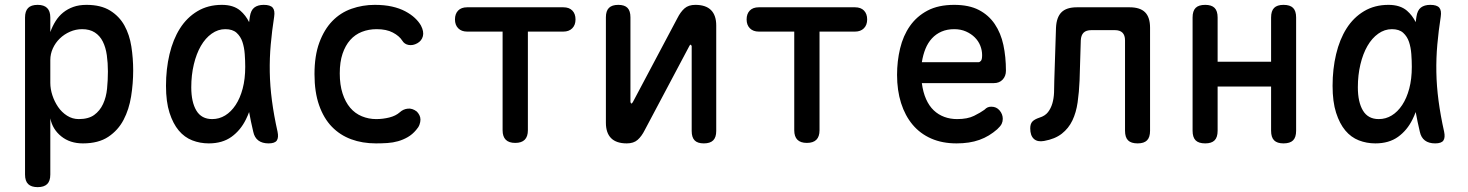

<svg xmlns="http://www.w3.org/2000/svg" viewBox="-20 -580 6040 790"><path d="M135 -560Q161 -560 174 -547Q187 -534 187 -508V-448Q196 -473 209 -493.5Q222 -514 240 -528.5Q258 -543 281.5 -551.5Q305 -560 336 -560Q395 -560 433 -536.5Q471 -513 492 -475Q513 -437 520.5 -388.5Q528 -340 528 -290Q528 -237 519.5 -183.5Q511 -130 488.5 -87Q466 -44 425.5 -17Q385 10 321 10Q268 10 232 -19Q196 -48 187 -93V138Q187 165 174 177.5Q161 190 135 190Q109 190 96 177.5Q83 165 83 138V-508Q83 -534 95.5 -547Q108 -560 135 -560ZM318 -460Q292 -460 268 -449.5Q244 -439 226 -421.5Q208 -404 197.5 -381Q187 -358 187 -333V-239Q187 -214 195.5 -188Q204 -162 219 -140Q234 -118 256 -104Q278 -90 304 -90Q344 -90 367.5 -107Q391 -124 404 -152Q417 -180 420.5 -215Q424 -250 424 -286Q424 -321 419.5 -353Q415 -385 403 -409Q391 -433 370 -446.5Q349 -460 318 -460Z M839 10Q803 10 771 -2.5Q739 -15 715.5 -43Q692 -71 677.5 -116Q663 -161 663 -227Q663 -296 677.5 -357Q692 -418 720.5 -463Q749 -508 792.5 -534Q836 -560 893 -560Q941 -560 969 -536Q991 -517 1005 -489Q1006 -500 1008 -511Q1012 -538 1026.5 -549Q1041 -560 1065 -560Q1092 -560 1102 -548.5Q1112 -537 1108 -511Q1099 -453 1094 -397Q1089 -341 1090 -283.5Q1091 -226 1099 -165.5Q1107 -105 1122 -38Q1127 -14 1119 -2Q1111 10 1085 10Q1059 10 1043 -2Q1027 -14 1022 -38Q1012 -80 1005 -119Q999 -103 992 -89Q970 -44 932.5 -17Q895 10 839 10ZM853 -90Q882 -90 906.5 -105Q931 -120 949.5 -148Q968 -176 978.5 -215.5Q989 -255 989 -305Q989 -330 987 -357.5Q985 -385 977.5 -407.5Q970 -430 953.5 -445Q937 -460 907 -460Q877 -460 851 -441.5Q825 -423 806.5 -391Q788 -359 777.5 -315Q767 -271 767 -221Q767 -160 788 -125Q809 -90 853 -90Z M1274 -275Q1274 -351 1294 -405Q1314 -459 1347.5 -493.5Q1381 -528 1426.5 -544Q1472 -560 1522 -560Q1562 -560 1593 -553Q1624 -546 1647.5 -533.5Q1671 -521 1687 -506Q1703 -491 1712 -475Q1725 -450 1720 -431Q1715 -412 1697 -402Q1679 -392 1661.5 -395Q1644 -398 1635 -413Q1623 -432 1596.5 -446Q1570 -460 1530 -460Q1497 -460 1469 -449Q1441 -438 1421 -415.5Q1401 -393 1389.5 -359Q1378 -325 1378 -278Q1378 -231 1389.5 -195.5Q1401 -160 1421 -136.5Q1441 -113 1469 -101.5Q1497 -90 1528 -90Q1555 -90 1581.5 -96.5Q1608 -103 1625 -118Q1639 -131 1658 -133Q1677 -135 1695 -121Q1701 -115 1705.5 -106.5Q1710 -98 1710 -88Q1710 -78 1706 -67Q1702 -56 1692 -45Q1677 -27 1658 -16Q1639 -5 1618 1Q1597 7 1574 8.5Q1551 10 1527 10Q1471 10 1425 -7Q1379 -24 1345.5 -58.5Q1312 -93 1293 -147Q1274 -201 1274 -275Z M2048 -450H1902Q1879 -450 1865.5 -463.5Q1852 -477 1852 -500Q1852 -523 1865 -536.5Q1878 -550 1902 -550H2298Q2322 -550 2335 -536.5Q2348 -523 2348 -500Q2348 -477 2334.5 -463.5Q2321 -450 2298 -450H2152V-44Q2152 -18 2139 -5Q2126 8 2100 8Q2074 8 2061 -5Q2048 -18 2048 -44Z M2473 -75V-509Q2473 -535 2485.5 -547.5Q2498 -560 2524 -560Q2550 -560 2562 -547.5Q2574 -535 2574 -509V-160Q2576 -154 2578 -154Q2580 -154 2581 -156L2584 -160L2767 -505Q2780 -531 2796.5 -545.5Q2813 -560 2841 -560Q2884 -560 2905.5 -538.5Q2927 -517 2927 -475V-41Q2927 -15 2914.5 -2.5Q2902 10 2876 10Q2850 10 2838 -2.5Q2826 -15 2826 -41V-390Q2824 -396 2822 -396Q2820 -396 2819 -395L2816 -390L2633 -45Q2620 -19 2603.5 -4.5Q2587 10 2559 10Q2516 10 2494.5 -11.5Q2473 -33 2473 -75Z M3248 -450H3102Q3079 -450 3065.5 -463.5Q3052 -477 3052 -500Q3052 -523 3065 -536.5Q3078 -550 3102 -550H3498Q3522 -550 3535 -536.5Q3548 -523 3548 -500Q3548 -477 3534.5 -463.5Q3521 -450 3498 -450H3352V-44Q3352 -18 3339 -5Q3326 8 3300 8Q3274 8 3261 -5Q3248 -18 3248 -44Z M4059 -141Q4080 -141 4093 -125.5Q4106 -110 4106 -91Q4106 -80 4101.5 -70.5Q4097 -61 4083 -48Q4067 -34 4049 -23Q4031 -12 4010 -4.5Q3989 3 3965.5 6.5Q3942 10 3916 10Q3857 10 3811.5 -10Q3766 -30 3735 -67Q3704 -104 3687.5 -156Q3671 -208 3671 -272Q3671 -328 3683.5 -380.5Q3696 -433 3724 -473Q3752 -513 3796.5 -536.5Q3841 -560 3906 -560Q3967 -560 4007.5 -539Q4048 -518 4073 -481Q4098 -444 4108.5 -395Q4119 -346 4119 -289Q4119 -267 4105.5 -252.5Q4092 -238 4069 -238H3773Q3778 -200 3790.5 -172Q3803 -144 3822 -126Q3841 -108 3865.5 -99Q3890 -90 3918 -90Q3961 -90 3988 -103.5Q4015 -117 4030 -128Q4038 -136 4044.5 -138.5Q4051 -141 4059 -141ZM3773 -324H4006Q4011 -324 4016 -329.5Q4021 -335 4021 -353Q4021 -373 4013.5 -392Q4006 -411 3991 -426Q3976 -441 3954.5 -450.5Q3933 -460 3906 -460Q3877 -460 3854 -450Q3831 -440 3814.5 -422Q3798 -404 3788 -379.5Q3778 -355 3773 -324Z M4325 -466Q4327 -509 4347.5 -529.5Q4368 -550 4411 -550H4628Q4671 -550 4691.5 -529.5Q4712 -509 4712 -466V-42Q4712 -15 4699.5 -2.5Q4687 10 4661 10Q4634 10 4621.5 -2.5Q4609 -15 4609 -42V-414Q4609 -435 4598.5 -445.5Q4588 -456 4567 -456H4471Q4449 -456 4438.5 -445.5Q4428 -435 4427 -414L4422 -249Q4420 -201 4414 -159Q4408 -117 4392.5 -84.5Q4377 -52 4349 -30Q4321 -8 4276 0Q4249 5 4234 -8.5Q4219 -22 4219 -52Q4219 -70 4227.5 -79.5Q4236 -89 4257 -96Q4280 -103 4292 -118.5Q4304 -134 4310 -154.5Q4316 -175 4317 -199.5Q4318 -224 4318 -249Z M4939 10Q4912 10 4899.5 -2.5Q4887 -15 4887 -42V-508Q4887 -535 4899.5 -547.5Q4912 -560 4939 -560Q4965 -560 4977.5 -547.5Q4990 -535 4990 -508V-326H5210V-508Q5210 -535 5222.5 -547.5Q5235 -560 5261 -560Q5288 -560 5300.5 -547.5Q5313 -535 5313 -508V-42Q5313 -15 5300.5 -2.5Q5288 10 5261 10Q5235 10 5222.5 -2.5Q5210 -15 5210 -42V-224H4990V-42Q4990 -15 4977.5 -2.5Q4965 10 4939 10Z M5639 10Q5603 10 5571 -2.5Q5539 -15 5515.5 -43Q5492 -71 5477.5 -116Q5463 -161 5463 -227Q5463 -296 5477.5 -357Q5492 -418 5520.5 -463Q5549 -508 5592.5 -534Q5636 -560 5693 -560Q5741 -560 5769 -536Q5791 -517 5805 -489Q5806 -500 5808 -511Q5812 -538 5826.5 -549Q5841 -560 5865 -560Q5892 -560 5902 -548.5Q5912 -537 5908 -511Q5899 -453 5894 -397Q5889 -341 5890 -283.5Q5891 -226 5899 -165.5Q5907 -105 5922 -38Q5927 -14 5919 -2Q5911 10 5885 10Q5859 10 5843 -2Q5827 -14 5822 -38Q5812 -80 5805 -119Q5799 -103 5792 -89Q5770 -44 5732.5 -17Q5695 10 5639 10ZM5653 -90Q5682 -90 5706.5 -105Q5731 -120 5749.5 -148Q5768 -176 5778.5 -215.5Q5789 -255 5789 -305Q5789 -330 5787 -357.5Q5785 -385 5777.5 -407.5Q5770 -430 5753.5 -445Q5737 -460 5707 -460Q5677 -460 5651 -441.5Q5625 -423 5606.5 -391Q5588 -359 5577.5 -315Q5567 -271 5567 -221Q5567 -160 5588 -125Q5609 -90 5653 -90Z"/></svg>

Font: Maple Mono Medium
Style: Regular
Weight: 500
Monospace: yes
Designer: subframe7536
Version: Version 7.000